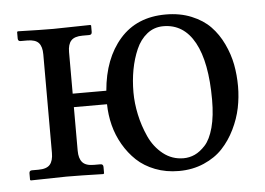

<svg xmlns="http://www.w3.org/2000/svg" viewBox="-40 -493 766 555"><g transform="rotate(-5 343.0 -215.0)"><path d="M449.2 -408.7Q422.4 -408.7 402.1 -392.6Q381.8 -376.5 370.1 -349.6Q358.4 -322.8 352.5 -291.3Q346.7 -259.8 346.7 -225.6Q346.7 -194.3 353.8 -161.1Q360.8 -127.9 375.2 -96.2Q389.6 -64.5 415.5 -43.9Q441.4 -23.4 474.6 -23.4Q491.7 -23.4 507.3 -30.5Q522.9 -37.6 538.1 -54.2Q553.2 -70.8 562.3 -104.2Q571.3 -137.7 571.3 -184.6Q571.3 -293.9 539.8 -351.3Q508.3 -408.7 449.2 -408.7ZM269 -237.3Q276.9 -330.1 325.9 -386Q375 -441.9 459 -441.9Q500.5 -441.9 533.7 -428.2Q566.9 -414.6 588.1 -392.6Q609.4 -370.6 623.5 -340.8Q637.7 -311 643.6 -280.3Q649.4 -249.5 649.4 -216.8Q649.4 -185.5 643.1 -154.5Q636.7 -123.5 621.8 -93Q606.9 -62.5 585.4 -39.6Q564 -16.6 531 -2.2Q498 12.2 458 12.2Q420.9 12.2 389.4 0Q357.9 -12.2 336.2 -32.7Q314.5 -53.2 298.8 -80.3Q283.2 -107.4 275.6 -137.2Q268.1 -167 267.6 -198.2H171.4V-71.8Q171.4 -49.3 181.2 -38.1Q190.9 -26.9 214.4 -26.9H233.4Q241.7 -26.9 241.7 -18.6V0L239.7 2Q171.4 0 132.3 0L28.8 2L26.9 0V-18.6Q26.9 -26.9 34.7 -26.9H53.7Q77.6 -26.9 87.2 -38.1Q96.7 -49.3 96.7 -71.8V-357.9Q96.7 -380.4 87.2 -391.1Q77.6 -401.9 53.7 -401.9H34.7Q26.9 -401.9 26.9 -410.2V-428.7L28.8 -430.7Q96.7 -428.7 132.3 -428.7L239.7 -430.7L241.7 -428.7V-410.2Q241.7 -401.9 233.4 -401.9H214.4Q190.9 -401.9 181.2 -391.1Q171.4 -380.4 171.4 -357.9V-237.3Z"/></g></svg>

Font: Libertinage
Style: l
Weight: 400
Designer: OSP
Foundry: OSP
Version: Version 1.0; 2008; OFL relea